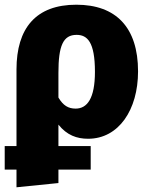

<svg xmlns="http://www.w3.org/2000/svg" viewBox="-30 -571 636 815"><path d="M344 18C474 18 556 -105 556 -268C556 -455 462 -551 294 -551C122 -551 40 -451 40 -276V49H-10V149H40V224L218 206V149H355V49H218V-42C254 3 296 18 344 18ZM295 -423C340 -423 373 -394 373 -266C373 -153 340 -110 291 -110C260 -110 238 -123 218 -157V-262C218 -377 238 -423 295 -423Z"/></svg>

Font: Fira Sans ExtraBold
Style: Regular
Weight: 800
Designer: bBox Type GmbH & Carrois Corporate GbR & Edenspiekermann AG
Foundry: bBox Type GmbH & Carrois Corporate GbR & Edenspiekermann AG
Version: Version 4.300;PS 004.300;hotconv 1.0.88;makeotf.lib2.5.64775